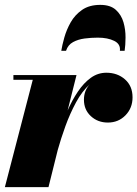

<svg xmlns="http://www.w3.org/2000/svg" viewBox="-20 -768 564 788"><path d="M472 -559.5Q475.5 -587 448.8 -600.2Q422 -613.5 381.5 -613.5Q354.5 -613.5 327.5 -610Q300.5 -606.5 279.8 -595.2Q259 -584 251 -559.5H231.5Q235 -582 244 -614Q253 -646 270.2 -676.5Q287.5 -707 317 -727.5Q346.5 -748 391.5 -748Q433 -748 455.5 -727.5Q478 -707 486.8 -676.5Q495.5 -646 495.2 -614Q495 -582 491.5 -559.5ZM114.5 -440.5H35V-460H294L257.5 -314.5Q276 -357 299.8 -392.2Q323.5 -427.5 352.5 -448.5Q381.5 -469.5 416.5 -469.5Q462 -469.5 493 -442.2Q524 -415 524 -368.5Q524 -324.5 495 -294.8Q466 -265 422.5 -265Q381.5 -265 353 -291.2Q324.5 -317.5 324.5 -358.5Q324.5 -396.5 348.5 -422Q317 -394 292 -347.8Q267 -301.5 248.2 -249.5Q229.5 -197.5 217 -152.5L179 0H0Z"/></svg>

Font: Bodoni* 11pt Fatface
Style: Italic
Weight: 900
Italic angle: -13°
Version: Version 2.3